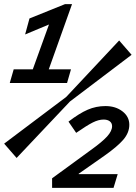

<svg xmlns="http://www.w3.org/2000/svg" viewBox="-20 -675 654 925"><path d="M303 -275H27L46 -341H138L216 -557L101 -509L122 -586L293 -655H327L215 -341H322ZM527 230H231V184L416 49Q472 9 496 -17.5Q520 -44 520 -67Q520 -82 509 -90.5Q498 -99 479 -99Q455 -99 427 -85Q399 -71 347 -35L310 -89Q362 -129 402.5 -146.5Q443 -164 488 -164Q537 -164 570 -138.5Q603 -113 603 -74Q603 -36 574.5 -2.5Q546 31 482 76L359 162V164H547ZM614 -411 317 -186 60 86 0 17 299 -208 554 -480Z"/></svg>

Font: Intel One Mono Medium
Style: Italic
Weight: 500
Italic angle: -16°
Monospace: yes
Designer: Fred Shallcrass
Foundry: Frere-Jones Type LLC
Version: Version 1.400;hotconv 1.1.0;makeotfexe 2.6.0;FJTRelease1.4